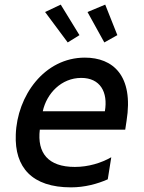

<svg xmlns="http://www.w3.org/2000/svg" viewBox="-20 -802 625 831"><path d="M323.9 -649.9 242.9 -782 175.1 -750 273.1 -618.3ZM487.9 -649.9 435.4 -782 358.7 -750 431.5 -618.3ZM347.3 -552.6C171.9 -552.6 54 -387.4 48.3 -219.5C42.6 -77.4 118.6 8.9 287.3 8.9C346.6 8.9 401.6 -6 446.4 -25.9L461.6 -121.4C418 -96.6 362.6 -79.5 304 -79.5C188.2 -79.5 140.3 -139.9 152.3 -240.8H522L527.7 -278.4C559.3 -475.5 468.4 -552.6 347.3 -552.6ZM433.9 -320.3H165.1C181.8 -397.4 245.4 -464.8 331.7 -464.8C413.4 -464.8 448.2 -403.8 433.9 -320.3Z"/></svg>

Font: TID UI Medium
Style: Italic
Weight: 500
Italic angle: -9.39999°
Designer: The TID Project Authors
Foundry: Bakken & Bæck
Version: Version 1.001;hotconv 1.0.109;makeotfexe 2.5.65596